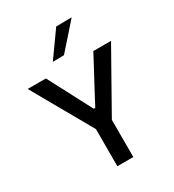

<svg xmlns="http://www.w3.org/2000/svg" viewBox="-225 -1097 1112 1225"><g transform="rotate(-30 331.0 -484.5)"><path d="M274 0V-273.5L124 -538Q99.5 -581 77 -621Q54.5 -661 25 -713H159Q183 -667 200.2 -634.5Q217.5 -602 232.8 -572.8Q248 -543.5 266.5 -508L327 -393H338L397 -504.5Q417 -541.5 433.2 -571.8Q449.5 -602 467 -635Q484.5 -668 508.5 -713H639Q613.5 -668.5 589 -624.5Q564.5 -580.5 540.5 -538.5L391.5 -274V0ZM250 -782.5Q283.5 -829 316.2 -875Q349 -921 381.5 -967L496.5 -969Q455 -921 414 -875Q373 -829 333 -784Z"/></g></svg>

Font: Commissioner Medium
Style: Regular
Weight: 500
Designer: Kostas Bartsokas
Foundry: Kostas Bartsokas
Version: Version 1.000; ttfautohint (v1.8.3)